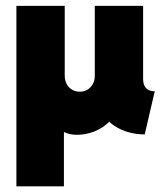

<svg xmlns="http://www.w3.org/2000/svg" viewBox="-20 -453 568 665"><path d="M36.8 192.4V-432.6H204.2V-191Q204.2 -175 210.8 -162.5Q217.4 -150 229.2 -142.7Q241 -135.4 256.2 -135.4Q270.8 -135.4 282.3 -142Q293.8 -148.6 301 -161.1Q308.3 -173.6 308.3 -190.3V-432.6H475.7V-178.5Q475.7 -158.3 486.1 -147.6Q496.5 -136.8 516 -136.8L481.2 12.5Q456.9 12.5 434.4 7.3Q411.8 2.1 392.7 -7.6Q373.6 -17.4 358.3 -31.2Q335.4 -9 306.6 2.4Q277.8 13.9 245.1 13.9Q234 13.9 222.6 11.5Q211.1 9 201.4 4.2V192.4Z"/></svg>

Font: Afacad Flux Black
Style: Regular
Weight: 900
Designer: Kristian Moeller
Foundry: Dicotype
Version: Version 1.100